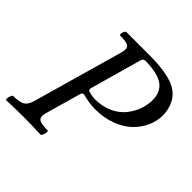

<svg xmlns="http://www.w3.org/2000/svg" viewBox="-181 -813 964 964"><g transform="rotate(45 301.0 -331.5)"><path d="M-2.9 2.9Q-6.8 1.5 -6.3 -7.3Q-5.9 -16.1 -1.5 -26.6Q2.9 -37.1 6.8 -37.1Q51.8 -37.1 71 -48.6Q90.3 -60.1 100.1 -94.2L236.8 -576.2Q246.6 -609.4 232.9 -620.6Q219.2 -631.8 170.9 -631.8Q167.5 -633.3 168.2 -640.9Q168.9 -648.4 173.1 -657.2Q177.2 -666 181.2 -666H346.2Q491.7 -666 548.8 -625Q579.1 -603.5 593.5 -569.8Q607.9 -536.1 607.9 -500Q607.9 -458.5 590.1 -419.4Q572.3 -380.4 539.8 -349.4Q507.3 -318.4 456.8 -299.6Q406.2 -280.8 345.2 -280.8Q304.7 -280.8 254.9 -293.9Q241.7 -295.4 238.8 -283.2L185.1 -94.2Q175.3 -60.1 189.2 -48.6Q203.1 -37.1 252.9 -37.1Q256.3 -35.6 255.6 -26.6Q254.9 -17.6 250.2 -7.1Q245.6 3.4 241.2 2.9Q173.8 0 118.2 0Q57.1 0 -2.9 2.9ZM310.1 -315.9Q360.4 -315.9 401.1 -334.2Q441.9 -352.5 466.6 -382.3Q491.2 -412.1 504.2 -446.8Q517.1 -481.4 517.1 -517.1Q517.1 -574.7 479 -602.5Q440.9 -630.4 353 -631.8Q336.9 -631.8 333 -616.2L256.8 -345.2Q250.5 -326.2 264.2 -323.2Q289.1 -315.9 310.1 -315.9Z"/></g></svg>

Font: Junicode SmCond Medium
Style: Italic
Weight: 500
Width: 4
Italic angle: -11°
Designer: Peter S. Baker
Version: Version 2.206